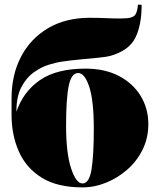

<svg xmlns="http://www.w3.org/2000/svg" viewBox="-20 -797 689 831"><path d="M337 14Q228 14 160.5 -28Q93 -70 61.5 -141.5Q30 -213 30 -300V-371Q30 -473 71 -551.5Q112 -630 188 -675Q264 -720 369 -720Q404 -720 437 -718.5Q470 -717 501 -717Q532 -717 546 -721Q560 -725 566 -734Q571 -742 573.5 -753Q576 -764 577 -777L593 -776Q593 -688 565.5 -633Q538 -578 457 -555Q443 -551 408.5 -547.5Q374 -544 330.5 -540Q287 -536 246 -530Q224 -527 191.5 -517Q159 -507 126.5 -484Q94 -461 72.5 -420Q51 -379 51 -314Q82 -402 154 -451Q226 -500 350 -500Q434 -500 495 -468Q556 -436 589 -381.5Q622 -327 622 -260Q622 -200 597.5 -150Q573 -100 531.5 -63.5Q490 -27 439.5 -6.5Q389 14 337 14ZM337 -3Q366 -3 376 -63Q386 -123 386 -241Q386 -360 366.5 -420.5Q347 -481 318 -481Q289 -481 277.5 -425.5Q266 -370 266 -253Q266 -135 287.5 -69Q309 -3 337 -3Z"/></svg>

Font: Literata 72pt Black
Style: Regular
Weight: 900
Designer: Latin by Veronika Burian and Jose Scaglione. Greek by Irene Vlachou. Cyrillic by Vera Evstafieva.
Foundry: TypeTogether
Version: Version 3.002